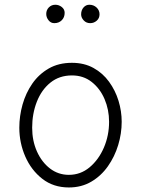

<svg xmlns="http://www.w3.org/2000/svg" viewBox="-20 -786 606 825"><path d="M289.1 -516.1Q341.8 -516.1 381.8 -493.9Q421.9 -471.7 448.7 -434.6Q475.6 -397.5 489.3 -352.8Q502.9 -308.1 502.9 -262.7Q502.9 -212.4 487.8 -162.6Q472.7 -112.8 443.6 -71.5Q414.6 -30.3 372.3 -5.4Q330.1 19.5 275.9 19.5Q209.5 19.5 161.9 -17.6Q114.3 -54.7 88.6 -113.5Q63 -172.4 63 -237.3Q63 -287.6 76.9 -336.9Q90.8 -386.2 118.9 -426.8Q147 -467.3 189.5 -491.7Q231.9 -516.1 289.1 -516.1ZM289.1 -461.9Q234.9 -461.9 196.5 -430.9Q158.2 -399.9 138.2 -348.6Q118.2 -297.4 118.2 -237.3Q118.2 -181.2 138.7 -135.3Q159.2 -89.4 194.8 -62Q230.5 -34.7 275.9 -34.7Q326.2 -34.7 365 -67.1Q403.8 -99.6 426.3 -151.6Q448.7 -203.6 448.7 -262.7Q448.7 -314.9 429.2 -360.4Q409.7 -405.8 374 -433.8Q338.4 -461.9 289.1 -461.9ZM407.7 -724.6Q407.7 -707.5 395.5 -697Q383.3 -686.5 367.7 -686.5Q350.6 -686.5 339.6 -698.5Q328.6 -710.4 328.6 -724.1Q328.6 -742.2 338.9 -753.9Q349.1 -765.6 363.8 -765.6Q382.3 -765.6 395 -753.7Q407.7 -741.7 407.7 -724.6ZM257.8 -731Q257.8 -711.4 245.4 -699Q232.9 -686.5 213.4 -686.5Q198.2 -686.5 188.5 -699Q178.7 -711.4 178.7 -726.1Q178.7 -742.7 189.9 -754.2Q201.2 -765.6 217.8 -765.6Q232.9 -765.6 245.4 -755.9Q257.8 -746.1 257.8 -731Z"/></svg>

Font: Mikhak-DS2-FD Light
Style: Regular
Weight: 300
Designer: Amin Abedi
Version: Version 3.2